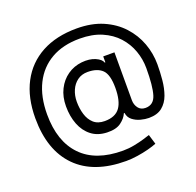

<svg xmlns="http://www.w3.org/2000/svg" viewBox="-150 -859 1236 1210"><g transform="rotate(-20 468.0 -254.0)"><path d="M485.8 -700.3Q585.6 -700.3 660.7 -667.8Q735.8 -635.3 786.4 -580.1Q837 -524.9 862.4 -456Q887.8 -387.1 887.8 -313.9Q887.8 -262.4 882.8 -209.5Q877.8 -156.6 861.9 -112.4Q845.9 -68.2 812.7 -41.2Q779.5 -14.2 723 -14.2Q698.2 -14.2 668.3 -22Q638.5 -29.8 615.4 -47.9Q592.3 -66.1 588.1 -96.6H583.8Q571 -65.7 537.5 -41Q503.9 -16.3 443.2 -18.5Q381.4 -20.6 339.7 -53.1Q297.9 -85.6 276.8 -139.7Q255.7 -193.9 255.7 -261.4Q255.7 -325.3 280.4 -374.5Q305 -423.7 347.5 -453.3Q389.9 -483 443.2 -488.6Q496.4 -494 534.3 -477.5Q572.1 -460.9 579.5 -437.5H583.8V-477.3H659.1V-156.2Q659.1 -126.4 675.8 -103.7Q692.5 -81 724.4 -81Q778.8 -81 796.3 -137.4Q813.9 -193.9 813.9 -315.3Q813.9 -375 793.7 -431.8Q773.4 -488.6 732.4 -534.1Q691.4 -579.5 628.9 -606.5Q566.4 -633.5 481.5 -633.5Q370 -633.5 290.5 -588.1Q210.9 -542.6 168.7 -457.7Q126.4 -372.9 126.4 -254.3Q126.4 -73.2 221.4 25.2Q316.4 123.6 498.6 123.6Q537.6 123.6 575.6 116.1Q613.6 108.7 642.8 99.8Q671.9 90.9 684.7 86.6L704.5 152Q682.5 161.2 647.2 170.5Q611.9 179.7 571.9 185.7Q532 191.8 495.7 191.8Q278.4 191.8 163.4 74.9Q48.3 -41.9 48.3 -257.1Q48.3 -395.6 100.5 -494.9Q152.7 -594.1 250.7 -647.2Q348.7 -700.3 485.8 -700.3ZM457.4 -419Q416.9 -419 388.3 -397.9Q359.7 -376.8 344.6 -341.8Q329.5 -306.8 329.5 -265.6Q329.5 -220.2 341.6 -180.2Q353.7 -140.3 381 -115.6Q408.4 -90.9 454.5 -90.9Q525.9 -90.9 557 -134.1Q588.1 -177.2 588.1 -265.6Q588.1 -355.1 554.7 -387.1Q521.3 -419 457.4 -419Z"/></g></svg>

Font: Inter UI
Style: Regular
Weight: 400
Designer: Rasmus Andersson
Foundry: rsms
Version: 3.2;8d6f07862